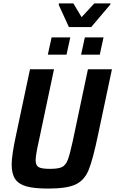

<svg xmlns="http://www.w3.org/2000/svg" viewBox="-20 -1092 673 1120"><path d="M48 -132Q48 -186 74 -306L155 -688H295L206 -267Q188 -188 188 -157Q188 -127 205.5 -117Q223 -107 271 -107Q320 -107 341.5 -117.5Q363 -128 375 -158.5Q387 -189 404 -267L493 -688H633L552 -306Q522 -162 497.5 -101.5Q473 -41 422 -16.5Q371 8 261 8Q179 8 133.5 -5Q88 -18 68 -48.5Q48 -79 48 -132ZM259 -773 281 -874H390L368 -773ZM453 -773 475 -874H584L562 -773ZM382 -934 322 -1065 324 -1072H408L456 -992L530 -1072H625L623 -1065L512 -934Z"/></svg>

Font: Saira Semi Condensed SemiBold
Style: Italic
Weight: 600
Width: 4
Italic angle: -12°
Designer: Hector Gatti with collaboration of the Omnibus-Type team
Foundry: Omnibus-Type
Version: Version 1.001; ttfautohint (v1.8)